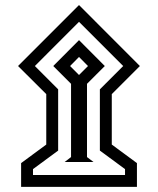

<svg xmlns="http://www.w3.org/2000/svg" viewBox="-20 -668 628 764"><path d="M51.8 -405.3 294.4 -647.9 536.6 -405.3 424.8 -293.5V-92.8L524.9 -19V75.7H64V-19L164.1 -92.8V-293.5ZM118.7 -405.3 211.4 -312.5V-68.8L111.3 4.9V28.3H477.5V4.9L377.4 -68.8V-312.5L470.2 -405.3L294.4 -581.1ZM237.3 -23.4 262.7 -43V-334.5L191.9 -405.3L294.4 -508.3L397 -405.3L326.2 -334.5V-43L352.1 -23.4ZM258.8 -405.3 294.4 -369.6 330.1 -405.3 294.4 -441.4Z"/></svg>

Font: Vazirmatn RD SemiBold
Style: Regular
Weight: 600
Designer: Saber Rastikerdar
Foundry: Saber Rastikerdar
Version: Version 32.102